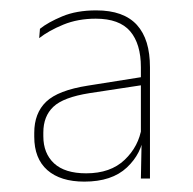

<svg xmlns="http://www.w3.org/2000/svg" viewBox="-20 -666 372 370"><path d="M251.5 -322 253 -399.5 251.5 -401.5V-508V-536.5Q251.5 -581.5 230.8 -605.8Q210 -630 164.5 -630Q130 -630 102 -618.5Q74 -607 55.5 -592.5L57 -610.5Q72.5 -623 100 -634.5Q127.5 -646 165.5 -646Q192 -646 211.5 -639Q231 -632 243.8 -618Q256.5 -604 262.8 -583.5Q269 -563 269 -536.5V-322ZM142.5 -316Q96.5 -316 71.2 -338.2Q46 -360.5 46 -402.5V-410Q46 -448 69 -470Q92 -492 149.5 -501L256.5 -518L257.5 -502.5L152.5 -486.5Q102 -478.5 82.8 -460.2Q63.5 -442 63.5 -410.5V-403.5Q63.5 -370.5 84.2 -351.2Q105 -332 146 -332Q193 -332 220.2 -358Q247.5 -384 253 -420.5L261.5 -407.5H257Q253.5 -370.5 224.5 -343.2Q195.5 -316 142.5 -316Z"/></svg>

Font: Anek Tamil Thin
Style: Regular
Weight: 250
Designer: Aadarsh Rajan (Tamil), Yesha Goshar (Latin)
Foundry: Ek Type
Version: Version 1.003